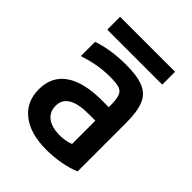

<svg xmlns="http://www.w3.org/2000/svg" viewBox="-194 -773 889 889"><g transform="rotate(45 250.0 -328.5)"><path d="M264 10Q159 10 100 -36Q41 -82 41 -164Q41 -247 103 -290.5Q165 -334 285 -334H382V-246H286Q150 -246 150 -165Q150 -125 179 -103Q208 -81 260 -81Q288 -81 313 -88Q338 -95 358 -109L329 -49V-337Q329 -380 322.5 -402Q316 -424 296 -431Q276 -438 236 -438Q209 -438 184 -435.5Q159 -433 132 -427Q105 -421 70 -410V-503Q106 -516 151.5 -523Q197 -530 248 -530Q320 -530 361.5 -513Q403 -496 420 -454.5Q437 -413 437 -340V-22Q404 -7 357 1.5Q310 10 264 10ZM70 -583V-667H430V-583Z"/></g></svg>

Font: M PLUS 1 Code Medium
Style: Regular
Weight: 500
Designer: Coji Morishita
Foundry: UNDERFOREST DESIGN
Version: Version 1.002